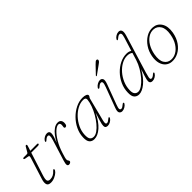

<svg xmlns="http://www.w3.org/2000/svg" viewBox="86 -1533 2357 2357"><g transform="rotate(-45 1264.0 -354.5)"><path d="M153.5 -417 103 -426Q89.5 -428.5 89.5 -438.5Q89.5 -449 105 -449H159.5Q171.5 -449 177 -458.5L216 -525.5Q222 -536 231.5 -536Q241 -536 241 -525Q241 -520.5 239.2 -514.5Q237.5 -508.5 235 -500.5L218.5 -449H336.5Q350 -449 350 -439.5Q350 -424.5 323 -424.5H210.5L116.5 -131Q96 -67 104.8 -47Q113.5 -27 143.5 -27Q172 -27 196.2 -38.8Q220.5 -50.5 245.5 -78.5Q252.5 -87 259 -87Q266.5 -87 266.5 -78.5Q266.5 -62.5 245.2 -42.5Q224 -22.5 191 -7.5Q158 7.5 123 7.5Q77 7.5 67.2 -22Q57.5 -51.5 73 -101L159 -374.5Q166 -396.5 165.2 -405.5Q164.5 -414.5 153.5 -417Z M431 -392Q422 -396 430.5 -409.5Q442.5 -430 466.2 -443.5Q490 -457 513.5 -457Q554 -457 554 -417.5Q554 -393.5 542 -358.2Q530 -323 516.5 -288Q540 -335 569.8 -373.5Q599.5 -412 632.5 -434.5Q665.5 -457 699.5 -457Q729 -457 743.2 -440.5Q757.5 -424 757.5 -397Q757.5 -347 728 -347Q712 -347 712 -365.5Q712 -373 714.2 -381Q716.5 -389 716.5 -400Q716.5 -415 710.5 -424.5Q704.5 -434 689.5 -434Q660 -434 620.5 -397.8Q581 -361.5 542.8 -297.2Q504.5 -233 478.5 -148.5Q466.5 -111 461.2 -90.8Q456 -70.5 456 -56.5Q456 -44 463.8 -35Q471.5 -26 471.5 -17.5Q471.5 -7.5 460.8 0.2Q450 8 436.5 8Q416.5 8 412.5 -10.8Q408.5 -29.5 423.5 -77.5L506.5 -343.5Q520 -388 518 -407.2Q516 -426.5 498 -426.5Q488.5 -426.5 477.5 -421Q466.5 -415.5 452 -402Q445 -396 440.2 -392.8Q435.5 -389.5 431 -392Z M1113 -83Q1105 -51 1108 -37.2Q1111 -23.5 1126 -23.5Q1144 -23.5 1171.5 -48Q1186.5 -61 1192.5 -58Q1200.5 -53.5 1193 -40Q1181.5 -21 1157.8 -6.8Q1134 7.5 1109 7.5Q1090 7.5 1079 -1.2Q1068 -10 1068 -31Q1068 -44 1071.5 -61.2Q1075 -78.5 1085.5 -113.2Q1096 -148 1116.5 -212Q1063.5 -103.5 1000 -48Q936.5 7.5 876.5 7.5Q836.5 7.5 813.2 -18.8Q790 -45 792.5 -107Q794.5 -174.5 824.8 -237.2Q855 -300 904 -349.5Q953 -399 1011.8 -428Q1070.5 -457 1130 -457Q1166 -457 1187 -447.8Q1208 -438.5 1208 -423Q1208 -412 1200 -403Q1192 -394 1189.5 -383.5ZM829 -117Q826.5 -62 843 -40.5Q859.5 -19 892 -19Q922 -18.5 957 -43.2Q992 -68 1026 -109Q1060 -150 1088.8 -200Q1117.5 -250 1136.2 -301.8Q1155 -353.5 1159 -398.5Q1161 -432 1117 -432Q1067.5 -432 1017.8 -405.5Q968 -379 926.2 -334Q884.5 -289 858 -232.8Q831.5 -176.5 829 -117Z M1375.5 -23Q1392.5 -23 1421 -48.5Q1427 -53 1432.5 -56.8Q1438 -60.5 1443 -58Q1452.5 -52.5 1444.5 -40Q1432.5 -21.5 1408.5 -7.2Q1384.5 7 1360.5 7Q1334.5 7 1321.8 -13.8Q1309 -34.5 1331 -91L1426 -345Q1443.5 -392 1441.2 -410Q1439 -428 1420 -428Q1401 -428 1374 -402.5Q1368 -398 1362.8 -394.2Q1357.5 -390.5 1352.5 -393Q1342 -398 1351.5 -411Q1365.5 -432 1389.8 -445.5Q1414 -459 1435.5 -459Q1461 -459 1472.8 -437.5Q1484.5 -416 1463 -358.5L1367.5 -102Q1350 -55.5 1353.2 -39.2Q1356.5 -23 1375.5 -23ZM1531.5 -628Q1549 -645.5 1560.8 -655.5Q1572.5 -665.5 1584 -663.5Q1593 -662 1596.2 -654.8Q1599.5 -647.5 1596 -639Q1592.5 -629 1582 -620.2Q1571.5 -611.5 1558 -602L1449.5 -524Q1442.5 -519 1439 -523.5Q1436.5 -525.5 1438.2 -529Q1440 -532.5 1443 -535.5Z M2051.5 -618 1901 -126Q1888 -82.5 1884.2 -60.5Q1880.5 -38.5 1885.2 -31Q1890 -23.5 1901.5 -23.5Q1920 -23.5 1947 -48Q1954 -53.5 1958.8 -56.8Q1963.5 -60 1968 -58Q1976.5 -53.5 1968.5 -40Q1957 -21 1934 -6.8Q1911 7.5 1885.5 7.5Q1844 7.5 1844 -31Q1844 -43 1848 -60.8Q1852 -78.5 1861.8 -109.8Q1871.5 -141 1889.5 -194.5Q1833 -95 1769.8 -43.8Q1706.5 7.5 1653.5 7.5Q1616 7.5 1592 -18Q1568 -43.5 1570 -107Q1571.5 -178 1600.2 -241.2Q1629 -304.5 1676 -353.2Q1723 -402 1779.8 -429.8Q1836.5 -457.5 1894 -457.5Q1936.5 -457.5 1962.5 -439L2016.5 -612.5Q2029.5 -654.5 2025 -670.5Q2020.5 -686.5 2003 -686.5Q1993.5 -686.5 1982.8 -681Q1972 -675.5 1956.5 -662Q1941 -649 1935.5 -652Q1927 -655.5 1935 -669.5Q1947.5 -690 1971 -703.5Q1994.5 -717 2018 -717Q2047 -717 2056.8 -692.8Q2066.5 -668.5 2051.5 -618ZM1607 -112.5Q1605 -66 1623 -44.8Q1641 -23.5 1670.5 -23.5Q1699.5 -23.5 1736.5 -49Q1773.5 -74.5 1810.8 -117.2Q1848 -160 1878.2 -211.8Q1908.5 -263.5 1925 -316L1954.5 -412Q1929 -434 1882.5 -434Q1834 -434 1785.8 -407.2Q1737.5 -380.5 1697.5 -335Q1657.5 -289.5 1633 -231.8Q1608.5 -174 1607 -112.5Z M2353.5 -457Q2423 -452 2460.5 -393.2Q2498 -334.5 2481.5 -236.5Q2467.5 -158.5 2428.5 -102Q2389.5 -45.5 2335 -16.8Q2280.5 12 2220.5 7.5Q2177 4.5 2144.5 -22.8Q2112 -50 2098.2 -98.8Q2084.5 -147.5 2096.5 -215Q2109 -284 2147 -340.5Q2185 -397 2239 -429.2Q2293 -461.5 2353.5 -457ZM2231.5 -17Q2277.5 -13.5 2321.2 -38.5Q2365 -63.5 2398 -114.8Q2431 -166 2444 -241.5Q2459.5 -331 2429 -380.2Q2398.5 -429.5 2342.5 -433Q2294 -436.5 2251 -409Q2208 -381.5 2177 -329.8Q2146 -278 2133.5 -209Q2117 -116.5 2146 -68.5Q2175 -20.5 2231.5 -17Z"/></g></svg>

Font: Fraunces 9pt S050 Thin
Style: Italic
Weight: 100
Italic angle: -16°
Version: Version 1.000; ttfautohint (v1.8.3)